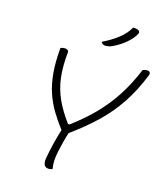

<svg xmlns="http://www.w3.org/2000/svg" viewBox="-133 -1025 967 1130"><g transform="rotate(15 350.5 -460.5)"><path d="M294 0Q282 5 273 5Q251 5 243.5 -10Q236 -25 240 -50Q248 -97 259.5 -143Q271 -189 285 -235Q249 -282 221.5 -328Q194 -374 176 -427Q158 -480 152 -546.5Q146 -613 154 -700Q159 -702 165 -703.5Q171 -705 180 -705Q188 -705 196 -700.5Q204 -696 203 -686Q194 -598 202.5 -530.5Q211 -463 238 -403.5Q265 -344 313 -279H322Q399 -336 459 -397Q519 -458 567 -531Q615 -604 655 -700Q660 -702 666 -703.5Q672 -705 681 -705Q694 -705 698.5 -697.5Q703 -690 698 -678Q657 -576 605 -498.5Q553 -421 485.5 -356.5Q418 -292 330 -228Q320 -197 312.5 -167.5Q305 -138 298 -105Q292 -77 290.5 -51Q289 -25 294 0ZM536 -926Q554 -928 569 -920Q584 -913 573 -895Q557 -866 522.5 -837.5Q488 -809 447 -790Q436 -785 426 -783Q416 -781 406 -781Q387 -781 379 -798Q434 -824 475 -856.5Q516 -889 536 -926Z"/></g></svg>

Font: Recursive Sn Csl St Lt
Style: Italic
Weight: 300
Italic angle: -15°
Version: Version 1.079;hotconv 1.0.112;makeotfexe 2.5.65598; ttfautoh